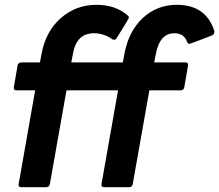

<svg xmlns="http://www.w3.org/2000/svg" viewBox="-20 -777 910 797"><path d="M516 0H412Q401 0 401 -11L470 -402H256L187 -13Q185 -1 172 0H68Q57 0 57 -11L126 -402H48Q37 -402 37 -413L53 -505Q55 -517 68 -518H146L152 -551Q169 -646 232 -701.5Q295 -757 380 -757Q461 -757 511 -712Q515 -709 515 -703Q515 -700 465 -620Q461 -612 454 -612Q450 -612 446 -614Q411 -639 370 -639Q298 -639 283 -555L276 -518H490L496 -551Q513 -646 572 -701.5Q631 -757 714 -757Q836 -757 870 -647Q870 -634 860 -630Q770 -595 767 -595Q760 -595 757 -602Q745 -639 704 -639Q643 -639 627 -553L620 -518H750Q761 -518 761 -507L745 -415Q743 -403 730 -402H600L531 -13Q529 -1 516 0Z"/></svg>

Font: YamahaIndonesia935. App
Style: Bold Italic
Weight: 700
Italic angle: -10°
Designer: Dalton Maag Ltd
Foundry: Dalton Maag Ltd
Version: Version 1.002; January 01, 2024; Regular/Italic